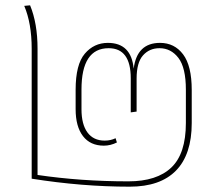

<svg xmlns="http://www.w3.org/2000/svg" viewBox="-20 -692 828 721"><path d="M467 9Q288 9 99 -21V-509Q99 -604 71 -670L93 -672Q121 -604 121 -509V-35Q284 -11 462 -11Q569 -11 623.5 -63Q678 -115 678 -230V-355Q678 -438 650 -474.5Q622 -511 579 -511Q541 -511 517 -484Q493 -457 493 -397V-273L471 -270V-398Q471 -511 388 -511Q286 -511 286 -356V-282Q286 -225 308.5 -194.5Q331 -164 373 -164Q396 -164 414 -173L419 -157Q395 -145 370 -145Q319 -145 291.5 -181Q264 -217 264 -282V-355Q264 -450 298.5 -490.5Q333 -531 385 -531Q473 -531 482 -434Q494 -531 581 -531Q635 -531 667.5 -488Q700 -445 700 -354V-230Q700 -112 641 -51.5Q582 9 467 9Z"/></svg>

Font: FiraGO Thin
Style: Regular
Weight: 100
Designer: bBox Type
Foundry: bBox Type GmbH
Version: Version 1.001;PS 001.001;hotconv 1.0.88;makeotf.lib2.5.64775